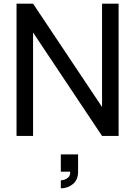

<svg xmlns="http://www.w3.org/2000/svg" viewBox="-20 -740 736 1045"><path d="M70 0V-720H160L535.5 -157.5V-720H625.5V0H535.5L160 -563V0ZM311 285V241.5Q317.5 241.5 330 238Q342.5 234.5 352.2 225Q362 215.5 362 198Q362 196.5 362 194.5H311V100.5H405V194.5Q405 238.5 376.8 261.8Q348.5 285 311 285Z"/></svg>

Font: Cns Manrope Med
Style: Regular
Weight: 500
Designer: Mikhail Sharanda
Foundry: Mikhail Sharanda
Version: Version 4.504